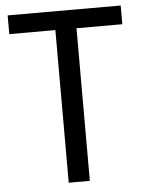

<svg xmlns="http://www.w3.org/2000/svg" viewBox="-52 -756 596 797"><g transform="rotate(-5 246.0 -357.0)"><path d="M290 0V-636H481V-714H10V-636H202V0Z"/></g></svg>

Font: Noto Sans Bengali UI SemiCondensed
Style: Regular
Weight: 400
Width: 4
Designer: Jelle Bosma - Monotype Design Team
Foundry: Monotype Imaging Inc.
Version: Version 2.003